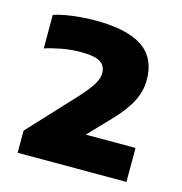

<svg xmlns="http://www.w3.org/2000/svg" viewBox="-82 -890 625 658"><g transform="rotate(15 230.0 -561.5)"><path d="M37.5 -308V-386.5L190 -550.5Q220.5 -584 233.8 -606Q247 -628 247 -646.5Q247 -672 227.5 -684.8Q208 -697.5 157 -697.5Q123 -697.5 89 -691Q55 -684.5 31.5 -676.5V-795.5Q60.5 -805 100 -810Q139.5 -815 179 -815Q291 -815 345.8 -778Q400.5 -741 400.5 -663.5Q400.5 -624.5 382 -587.5Q363.5 -550.5 322.5 -507.5L247 -428.5H423.5V-308Z"/></g></svg>

Font: Encode Sans SmExp XBd
Style: Regular
Weight: 800
Width: 6
Designer: Multiple Designers
Foundry: Impallari Type
Version: Version 3.002; ttfautohint (v1.8.3) -l 8 -r 50 -G 200 -x 14 